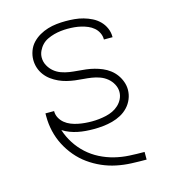

<svg xmlns="http://www.w3.org/2000/svg" viewBox="-110 -617 821 922"><g transform="rotate(-15 300.0 -156.5)"><path d="M504 215Q467 215 430 213.5Q393 212 356.5 204.5Q320 197 286 182Q252 167 222 145.5Q192 124 168 95.5Q144 67 127 34Q110 1 101.5 -35.5Q93 -72 93 -109V-125H136V-124Q136 -106 144.5 -90.5Q153 -75 166.5 -64Q180 -53 196.5 -46.5Q213 -40 230 -36.5Q247 -33 264.5 -31.5Q282 -30 299 -30Q317 -30 335 -32Q353 -34 370.5 -38Q388 -42 404 -49.5Q420 -57 433.5 -69.5Q447 -82 455 -98.5Q463 -115 463 -133Q463 -153 453 -171.5Q443 -190 427 -203Q411 -216 391.5 -223Q372 -230 352 -233Q332 -236 311.5 -237.5Q291 -239 271 -241.5Q251 -244 231 -249Q211 -254 192.5 -262.5Q174 -271 157.5 -283Q141 -295 128.5 -311.5Q116 -328 109.5 -347.5Q103 -367 103 -388Q103 -410 111 -432Q119 -454 134.5 -470.5Q150 -487 170 -498.5Q190 -510 211.5 -516.5Q233 -523 255.5 -525.5Q278 -528 301 -528Q323 -528 345 -526Q367 -524 388.5 -518Q410 -512 430 -502Q450 -492 465.5 -476.5Q481 -461 490 -440.5Q499 -420 499 -398V-395H456V-397Q456 -413 448.5 -428.5Q441 -444 428 -455Q415 -466 399.5 -472.5Q384 -479 367.5 -483Q351 -487 334.5 -488.5Q318 -490 301 -490Q284 -490 266.5 -488Q249 -486 232.5 -481.5Q216 -477 200 -469.5Q184 -462 172 -449.5Q160 -437 152.5 -421Q145 -405 145 -388Q145 -367 155 -348.5Q165 -330 180.5 -317Q196 -304 215.5 -297Q235 -290 255 -287Q275 -284 295.5 -282.5Q316 -281 336.5 -278.5Q357 -276 376.5 -271Q396 -266 415 -258Q434 -250 450.5 -237.5Q467 -225 479 -208.5Q491 -192 498 -172.5Q505 -153 505 -133Q505 -109 496 -87Q487 -65 471 -48Q455 -31 434.5 -20Q414 -9 391.5 -3Q369 3 345.5 5.5Q322 8 299 8Q279 8 259 6.5Q239 5 219.5 1Q200 -3 181.5 -10Q163 -17 146 -28Q157 7 177.5 39Q198 71 225.5 96Q253 121 286.5 138Q320 155 356 164Q392 173 429.5 175Q467 177 504 177H505V215Z"/></g></svg>

Font: Iosevka Aile Extralight
Style: Regular
Weight: 200
Designer: Belleve Invis
Foundry: Belleve Invis
Version: Version 31.1.0; ttfautohint (v1.8.4)